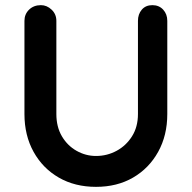

<svg xmlns="http://www.w3.org/2000/svg" viewBox="-20 -721 745 746"><path d="M572 -701Q598 -701 614 -683.5Q630 -666 630 -640V-278Q630 -195 594.5 -131Q559 -67 497 -31Q435 5 353 5Q271 5 208.5 -31Q146 -67 110.5 -131Q75 -195 75 -278V-640Q75 -666 93 -683.5Q111 -701 139 -701Q162 -701 180.5 -683.5Q199 -666 199 -640V-278Q199 -228 220.5 -191.5Q242 -155 277.5 -135Q313 -115 353 -115Q396 -115 433 -135Q470 -155 493 -191.5Q516 -228 516 -278V-640Q516 -666 531 -683.5Q546 -701 572 -701Z"/></svg>

Font: Quicksand Light
Style: Bold
Weight: 700
Version: Version 3.004